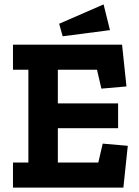

<svg xmlns="http://www.w3.org/2000/svg" viewBox="-20 -853 632 873"><path d="M480 -716 265 -688 249 -745 451 -833ZM541 0H39V-114H109V-536H39V-650H535L555 -460L441 -450L421 -536H243V-383H517V-270H243V-114H427L447 -200L561 -190Z"/></svg>

Font: Zilla Slab Bold
Style: Bold
Weight: 700
Designer: Typotheque.com
Foundry: Typotheque type foundry
Version: Version 1.1; 2017; ttfautohint (v1.6)